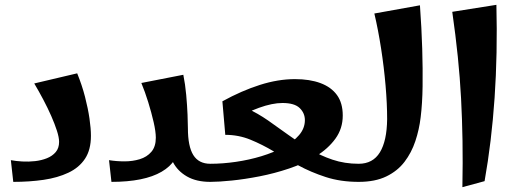

<svg xmlns="http://www.w3.org/2000/svg" viewBox="-20 -754 2140 796"><path d="M35 0 25 -90Q46 -86 72.5 -84.5Q99 -83 125.5 -86Q152 -89 174.5 -98Q197 -107 211 -123.5Q225 -140 225 -166Q225 -184 216 -212Q207 -240 192.5 -273Q178 -306 159.5 -341Q141 -376 122 -408L300 -450Q320 -401 332.5 -352.5Q345 -304 351 -262.5Q357 -221 357 -191Q357 -133 332.5 -96Q308 -59 263.5 -38Q219 -17 161 -8.5Q103 0 35 0Z M442 0 432 -90Q463 -85 496.5 -85Q530 -85 559.5 -94Q589 -103 607.5 -124.5Q626 -146 626 -183Q626 -208 617 -247.5Q608 -287 594.5 -330.5Q581 -374 566 -410L740 -444Q748 -405 752 -360.5Q756 -316 757.5 -279Q759 -242 759 -223Q759 -147 781.5 -111Q804 -75 852 -75L872 -38L852 0Q794 0 755 -22.5Q716 -45 697 -82Q678 -119 678 -161L722 -158Q722 -84 650 -42Q578 0 442 0Z M852 0V-75Q903 -75 958 -83Q1013 -91 1064 -106.5Q1115 -122 1155.5 -144Q1196 -166 1220 -194Q1244 -222 1244 -256Q1244 -285 1222.5 -306Q1201 -327 1151 -327Q1109 -327 1053.5 -307Q998 -287 939 -251L902 -334Q982 -378 1057.5 -402Q1133 -426 1203 -426Q1264 -426 1308.5 -409.5Q1353 -393 1377 -360Q1401 -327 1401 -275Q1401 -221 1370.5 -179Q1340 -137 1290 -106.5Q1240 -76 1179 -55.5Q1118 -35 1056.5 -23Q995 -11 941 -5.5Q887 0 852 0ZM1467 0Q1392 0 1330.5 -20Q1269 -40 1216.5 -68.5Q1164 -97 1115.5 -126Q1067 -155 1018 -175Q969 -195 914 -195L902 -334Q956 -327 1002.5 -305.5Q1049 -284 1091.5 -254.5Q1134 -225 1176.5 -194Q1219 -163 1263.5 -136Q1308 -109 1358.5 -92Q1409 -75 1467 -75L1487 -38Z M1467 0V-75Q1526 -75 1555 -122.5Q1584 -170 1585 -260Q1585 -324 1578.5 -399.5Q1572 -475 1560 -552.5Q1548 -630 1532 -698L1721 -732Q1728 -636 1730.5 -551.5Q1733 -467 1732 -396Q1731 -325 1724 -268Q1718 -217 1702 -169Q1686 -121 1657 -83Q1628 -45 1581.5 -22.5Q1535 0 1467 0Z M1897 22Q1899 -81 1897.5 -171Q1896 -261 1891.5 -346Q1887 -431 1878 -519Q1869 -607 1855 -705L2038 -734Q2043 -531 2030.5 -348.5Q2018 -166 1989 -3Z"/></svg>

Font: Marhey Light Medium
Style: Regular
Weight: 500
Version: Version 1.000